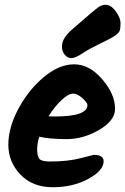

<svg xmlns="http://www.w3.org/2000/svg" viewBox="-20 -798 526 806"><path d="M422 -778Q446 -778 466 -750.5Q486 -723 486 -701Q486 -679 482.5 -669.5Q479 -660 466.5 -651Q454 -642 442.5 -636Q431 -630 403.5 -616.5Q376 -603 359.5 -594Q343 -585 326 -574Q296 -554 279.5 -554Q263 -554 251.5 -568.5Q240 -583 240 -602.5Q240 -622 252 -640.5Q264 -659 288.5 -679.5Q313 -700 331.5 -716.5Q350 -733 359 -740.5Q368 -748 379 -757Q390 -766 396 -770Q411 -778 422 -778ZM463 -341Q463 -292 396.5 -253Q330 -214 260 -214Q190 -214 145 -224Q136 -197 136 -170Q136 -143 145 -131.5Q154 -120 190 -120Q265 -120 318.5 -134Q372 -148 374 -148Q415 -148 415 -121Q415 -82 350.5 -47Q286 -12 201.5 -12Q117 -12 66 -65Q15 -118 15 -190.5Q15 -263 57.5 -342Q100 -421 164 -474.5Q228 -528 291.5 -528Q355 -528 409 -465.5Q463 -403 463 -341ZM210 -309Q347 -309 347 -357Q347 -367 326 -386Q305 -405 286.5 -405Q268 -405 239 -378.5Q210 -352 184 -310Q193 -309 210 -309Z"/></svg>

Font: Kalam
Style: Bold
Weight: 700
Version: Version 2.001;PS 1.0;hotconv 1.0.79;makeotf.lib2.5.61930; tt